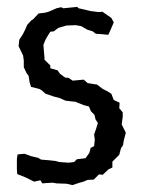

<svg xmlns="http://www.w3.org/2000/svg" viewBox="-20 -528 439 557"><path d="M79 -1 55 -13 30 -23 29 -36V-67L31 -80L51 -82L70 -75L91 -70L99 -65L123 -63L141 -61L152 -58L179 -56L195 -58L203 -66L228 -69L239 -84L243 -99L253 -104L255 -123L253 -138L259 -155L264 -171L257 -182L254 -195L244 -205L238 -219L223 -223L198 -233H195L170 -236L152 -244L136 -248L112 -256L101 -266L94 -270L70 -276L66 -289L63 -308L57 -316L49 -333V-352L47 -367L34 -394L36 -413L46 -428L53 -442L59 -456L71 -469L76 -472L92 -489L110 -491L121 -494L144 -504L157 -507L164 -504L204 -508L208 -504L226 -500L242 -496L267 -493L277 -494L303 -476L310 -463L304 -449L297 -433L294 -427L274 -429L258 -430L249 -437L233 -442L216 -452L200 -455L173 -454L149 -447L136 -437L126 -436L119 -425L112 -413L106 -398L107 -384L109 -361V-355L126 -338V-330L147 -324L154 -314L169 -303L179 -302L191 -294L223 -297L234 -287L259 -283H261L278 -270L292 -263L303 -256L310 -238L327 -230L326 -214L336 -202V-189L333 -167L345 -143L339 -120L337 -107L331 -98L326 -79L306 -59V-42L295 -37L278 -21L267 -22L252 -7L234 -6L222 -1L211 2L190 9L173 5L144 4L133 2L115 3L103 4L97 -5Z"/></svg>

Font: Winky Rough Light
Style: Regular
Weight: 300
Designer: Simon Atzbach
Foundry: typofactur
Version: Version 1.206; ttfautohint (v1.8.4.7-5d5b)